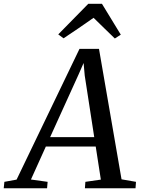

<svg xmlns="http://www.w3.org/2000/svg" viewBox="-86 -1010 754 1030"><path d="M-66 0 -62.5 -34.5 3 -46.5 340.5 -748H445L566 -48L643.5 -34.5L641 0H369.5L372 -34.5L455 -46.5L427.5 -224H160L80 -47L169.5 -34.5L166.5 0ZM183 -274.5H419.5L368.5 -605L362.5 -672L336 -611.5ZM226.5 -825.5 387.5 -989.5H461L562 -824L530 -803.5Q501.5 -831 473 -858.8Q444.5 -886.5 416 -914.5Q377.5 -887 337.2 -859.8Q297 -832.5 255 -804.5Z"/></svg>

Font: Merriweather 48pt
Style: Italic
Weight: 400
Italic angle: -7.8°
Version: Version 2.101